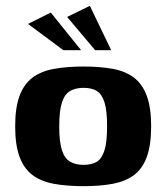

<svg xmlns="http://www.w3.org/2000/svg" viewBox="-20 -632 570 658"><path d="M266 6Q209 6 165 -2Q121 -10 91.5 -32Q62 -54 47 -94.5Q32 -135 32 -199Q32 -263 47 -303.5Q62 -344 91.5 -366Q121 -388 165 -396Q209 -404 266 -404Q324 -404 367 -396Q410 -388 439 -366Q468 -344 483 -303.5Q498 -263 498 -199Q498 -135 483 -94Q468 -53 438.5 -31.5Q409 -10 366 -2Q323 6 266 6ZM266 -67Q294 -67 311.5 -77.5Q329 -88 338 -116.5Q347 -145 347 -199Q347 -253 338 -281.5Q329 -310 311.5 -320.5Q294 -331 266 -331Q240 -331 221 -320.5Q202 -310 192.5 -281.5Q183 -253 183 -199Q183 -145 192.5 -116.5Q202 -88 221 -77.5Q240 -67 266 -67ZM197 -460 76 -550 154 -589 258 -460ZM306 -460 210 -574 288 -612 361 -460Z"/></svg>

Font: Genos
Style: Bold
Weight: 700
Designer: Robert E. Leuschke
Foundry: Robert E. Leuschke
Version: Version 1.010